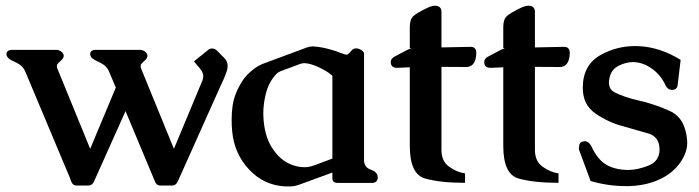

<svg xmlns="http://www.w3.org/2000/svg" viewBox="-20 -642 2489 684"><path d="M483.4 -396 599.6 -111.8 700.2 -353Q704.1 -361.8 704.1 -370.1Q704.1 -384.3 692.4 -397.9L670.9 -423.3L720.7 -463.4Q726.6 -469.2 735.8 -469.2Q744.6 -469.2 752.4 -462.4L780.3 -434.1Q791 -422.9 791 -406.7Q791 -398.4 787.6 -387.7Q779.8 -364.3 764.2 -332.5L614.3 2.4Q611.3 8.3 607.9 12.7Q601.6 19 592.8 19H551.8Q541 19 536.1 11.7Q533.7 9.3 531.2 2.4Q528.8 -4.4 527.3 -6.8L427.2 -246.1L315.9 2.4Q313 8.3 309.6 12.7Q303.2 19 294.4 19H253.4Q242.7 19 237.8 11.7Q235.4 9.3 232.9 2.2Q230.5 -4.9 229.5 -7.3L69.8 -387.7Q63 -403.3 49.8 -412.1Q41 -418 30.5 -422.6Q20 -427.2 13.7 -431.6Q8.3 -435.1 3.9 -442.9Q2.9 -446.8 2.9 -449.2Q2.9 -451.7 3.9 -455.6Q9.3 -464.4 21 -464.4H181.2Q188.5 -464.4 196.8 -459.5Q203.6 -454.1 206.1 -448.7Q207 -445.3 207 -443.4Q207 -435.5 199.2 -428.2Q184.6 -415 183.6 -412.1Q182.6 -409.2 182.6 -405.3Q182.6 -400.9 185.1 -396L301.3 -111.8L392.6 -330.1L368.2 -387.7Q361.3 -403.3 348.1 -412.1Q339.4 -418 328.9 -422.6Q318.4 -427.2 312 -432.1Q304.2 -437 302.2 -443.8Q301.3 -446.8 301.3 -449.2Q301.3 -451.7 302.2 -455.6Q307.6 -464.4 319.3 -464.4H479.5Q486.8 -464.4 495.1 -459.5Q502 -454.1 504.4 -448.7Q505.4 -445.3 505.4 -443.4Q505.4 -435.5 497.6 -428.2Q482.9 -415 481.9 -412.1Q481 -409.2 481 -405.3Q481 -400.9 483.4 -396Z M1164.1 -27.3 1046.9 15.6Q1028.8 22 1016.1 22H995.6Q920.4 18.1 867.7 -37.6Q814.5 -94.2 807.1 -174.8Q805.2 -195.3 805.2 -214.8Q805.2 -240.7 808.6 -265.1Q814.9 -308.6 842.3 -351.6Q855.5 -374.5 888.2 -399.4Q900.4 -407.7 915 -414.1Q954.6 -428.7 993.9 -443.4Q1033.2 -458 1072.8 -472.7Q1083.5 -476.6 1093.3 -476.6H1096.2Q1129.4 -475.1 1176.3 -460Q1181.2 -458.5 1182.1 -457.5Q1191.9 -453.6 1207 -448.7Q1210.9 -447.3 1214.4 -447.3Q1217.3 -447.3 1219.2 -448.7Q1228.5 -456.5 1231.9 -461.4Q1238.3 -469.7 1249 -469.7Q1254.4 -469.7 1258.8 -467.8Q1276.9 -461.4 1276.9 -449.2V-71.3Q1276.9 -45.9 1301.3 -37.4Q1325.7 -28.8 1325.7 -10.3Q1325.7 9.8 1303.2 9.8H1184.6Q1164.1 9.8 1164.1 -6.3ZM1164.1 -372.1Q1148.4 -386.7 1117.9 -401.4Q1087.4 -416 1064.9 -417H1063.5Q1056.6 -417 1048.8 -414.1Q1031.2 -407.7 1013.9 -401.1Q996.6 -394.5 979 -388.2Q969.7 -384.3 964.4 -378.4Q936 -348.1 926.3 -304.7Q918 -270.5 918 -237.3Q918 -227.1 918.9 -215.8Q924.3 -147.9 955.6 -106Q985.8 -63.5 1030.8 -51.3Q1047.4 -46.4 1064.5 -46.4Q1069.8 -46.4 1075.2 -46.9Q1084 -47.9 1097.2 -52.2Q1108.4 -56.2 1132.3 -65.2Q1156.2 -74.2 1164.1 -77.1Z M1439.9 -402.3Q1434.1 -402.3 1397 -400.4H1394Q1373 -400.4 1372.1 -419.9V-420.9Q1372.1 -434.1 1387.7 -441.4Q1397 -445.8 1427.2 -462.4Q1435.1 -466.3 1443.4 -469.7Q1444.8 -470.2 1444.8 -470.7Q1444.8 -471.2 1439.9 -471.2V-544.9Q1439.9 -572.8 1452.1 -584.2Q1464.4 -595.7 1502 -613.8Q1518.1 -621.6 1529.3 -621.6Q1552.7 -621.6 1552.7 -599.1V-473.1L1656.7 -475.1H1657.2Q1676.8 -475.1 1676.8 -452.6Q1676.8 -445.3 1674.8 -434.6Q1668 -403.3 1640.6 -403.3L1552.7 -403.8V-107.4Q1552.7 -67.4 1580.3 -47.9Q1607.9 -28.3 1636.7 -24.4V9.3Q1549.8 9.3 1494.9 -5.9Q1439.9 -21 1439.9 -122.1Z M1772.9 -402.3Q1767.1 -402.3 1730 -400.4H1727.1Q1706.1 -400.4 1705.1 -419.9V-420.9Q1705.1 -434.1 1720.7 -441.4Q1730 -445.8 1760.3 -462.4Q1768.1 -466.3 1776.4 -469.7Q1777.8 -470.2 1777.8 -470.7Q1777.8 -471.2 1772.9 -471.2V-544.9Q1772.9 -572.8 1785.2 -584.2Q1797.4 -595.7 1835 -613.8Q1851.1 -621.6 1862.3 -621.6Q1885.7 -621.6 1885.7 -599.1V-473.1L1989.7 -475.1H1990.2Q2009.8 -475.1 2009.8 -452.6Q2009.8 -445.3 2007.8 -434.6Q2001 -403.3 1973.6 -403.3L1885.7 -403.8V-107.4Q1885.7 -67.4 1913.3 -47.9Q1940.9 -28.3 1969.7 -24.4V9.3Q1882.8 9.3 1827.9 -5.9Q1772.9 -21 1772.9 -122.1Z M2257.3 -477.5Q2332.5 -473.6 2404.8 -428.7L2394 -337.9Q2391.6 -321.8 2374 -321.8H2372.1Q2357.9 -322.8 2350.1 -339.8Q2334 -374.5 2303 -397Q2272 -419.4 2237.3 -420.9H2235.8Q2209 -420.9 2183.1 -407.2Q2157.7 -394 2151.9 -366.2Q2149.4 -356 2149.4 -348.1Q2149.4 -322.8 2170.9 -312.5Q2204.1 -295.9 2248.5 -285.6Q2313 -271.5 2367.9 -245.8Q2422.9 -220.2 2428.2 -138.2V-133.3Q2428.2 -94.7 2398.4 -56.2Q2366.2 -14.2 2305.2 6.8Q2267.6 19.5 2222.2 21H2208.5Q2146.5 21 2084 2.9L2042 -110.8L2043.5 -122.6Q2044.4 -138.7 2064.5 -138.7H2066.9Q2079.1 -136.2 2086.9 -120.6Q2108.4 -74.7 2137.9 -56.4Q2167.5 -38.1 2212.9 -36.6H2218.8Q2250.5 -36.6 2289.6 -51.8Q2328.1 -66.9 2329.6 -106.4V-109.4Q2329.6 -155.3 2288.1 -167Q2236.3 -181.6 2197.3 -192.9Q2147 -206.5 2102.5 -236.8Q2056.2 -268.1 2056.2 -328.1V-330.6Q2056.6 -411.1 2120.1 -446.3Q2176.3 -478 2244.6 -478Q2251 -478 2257.3 -477.5Z"/></svg>

Font: Caudex
Style: Bold
Weight: 700
Version: Version 1.01